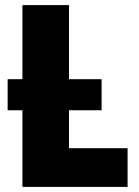

<svg xmlns="http://www.w3.org/2000/svg" viewBox="-20 -734 546 754"><path d="M481 -152H251V-301H379V-423H251V-714H68V-423H10V-301H68V0H481Z"/></svg>

Font: Noto Sans UI SemiCondensed Black
Style: Regular
Weight: 900
Width: 4
Designer: Monotype Design Team
Foundry: Monotype Imaging Inc.
Version: 1.001